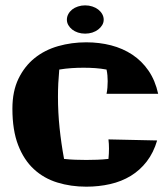

<svg xmlns="http://www.w3.org/2000/svg" viewBox="-20 -679 636 726"><path d="M382.8 -324.2Q385.3 -335.9 386.2 -347.9Q387.2 -359.9 387.2 -372.1Q387.2 -383.3 386.2 -394Q385.3 -404.8 382.8 -416Q361.8 -419.9 340.3 -421.4Q318.8 -422.9 295.9 -422.9Q273.4 -422.9 250.5 -421.4Q227.5 -419.9 204.1 -416Q201.7 -389.6 200.4 -364.3Q199.2 -338.9 199.2 -313Q199.2 -253.4 205.3 -195.1Q211.4 -136.7 222.2 -78.1Q244.1 -75.7 264.4 -75Q284.7 -74.2 306.2 -74.2Q327.1 -74.2 347.7 -75Q368.2 -75.7 390.1 -78.1Q391.1 -88.4 391.6 -98.1Q392.1 -107.9 392.1 -117.2Q392.1 -126 391.6 -134.8Q391.1 -143.6 390.1 -151.9L574.2 -147.9Q560.5 -101.6 534.9 -68.4Q509.3 -35.2 474.4 -13.9Q439.5 7.3 396.5 17.1Q353.5 26.9 306.2 26.9Q248 26.9 197 11.2Q146 -4.4 108.2 -39.3Q70.3 -74.2 48.6 -130.4Q26.9 -186.5 26.9 -268.1Q26.9 -334 49.8 -381.3Q72.8 -428.7 111.1 -459.5Q149.4 -490.2 200 -504.6Q250.5 -519 306.2 -519Q355.5 -519 399.9 -507.6Q444.3 -496.1 480.2 -472.4Q516.1 -448.7 541.5 -411.9Q566.9 -375 578.1 -324.2ZM372.1 -604.5Q372.1 -593.8 366.5 -584.2Q360.8 -574.7 351.3 -567.4Q341.8 -560.1 329.1 -555.9Q316.4 -551.8 301.8 -551.8Q287.6 -551.8 274.9 -555.9Q262.2 -560.1 252.9 -567.4Q243.7 -574.7 238.3 -584.2Q232.9 -593.8 232.9 -604.5Q232.9 -615.7 238.3 -625.7Q243.7 -635.7 252.9 -643.1Q262.2 -650.4 274.9 -654.5Q287.6 -658.7 301.8 -658.7Q316.4 -658.7 329.1 -654.5Q341.8 -650.4 351.3 -643.1Q360.8 -635.7 366.5 -625.7Q372.1 -615.7 372.1 -604.5Z"/></svg>

Font: Galindo
Style: Regular
Weight: 400
Version: Version 1.000